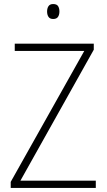

<svg xmlns="http://www.w3.org/2000/svg" viewBox="-20 -930 527 950"><path d="M454 0H33V-30L397 -678H53V-714H444V-684L81 -36H454ZM243 -910Q261 -910 267.5 -899.5Q274 -889 274 -873Q274 -857 267 -846.5Q260 -836 243 -836Q227 -836 220 -846.5Q213 -857 213 -873Q213 -889 220 -899.5Q227 -910 243 -910Z"/></svg>

Font: Noto Sans Sinhala SemiCondensed ExtraLight
Style: Regular
Weight: 200
Width: 4
Designer: Jelle Bosma - Monotype Design Team
Foundry: Monotype Imaging Inc.
Version: Version 2.006; ttfautohint (v1.8.4.7-5d5b)